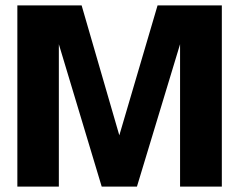

<svg xmlns="http://www.w3.org/2000/svg" viewBox="-20 -688 882 708"><path d="M44 0V-668H281L420 -189L561 -668H798V0H644V-525L485 0H355L197 -525V0Z"/></svg>

Font: Atkinson Hyperlegible Pro
Style: Bold
Weight: 700
Designer: Elliott Scott, Megan Eiswerth, Linus Boman, Theodore Petrosky, Jacob Perez
Foundry: Braille Institute
Version: Version 1.5.1